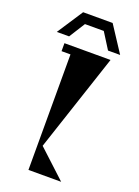

<svg xmlns="http://www.w3.org/2000/svg" viewBox="-180 -1057 817 1131"><g transform="rotate(20 228.5 -491.5)"><path d="M351 -821 288 -921H170L107 -821H30L136 -983H321L427 -821ZM384 -774 181 -162 356 0H151V-724H95V-774Z"/></g></svg>

Font: Chokokutai
Style: Regular
Weight: 400
Designer: 108号,108go
Foundry: Font Zone 108
Version: Version 1.000; ttfautohint (v1.8.3)